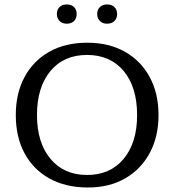

<svg xmlns="http://www.w3.org/2000/svg" viewBox="-20 -835 786 867"><path d="M377 11.7Q276.4 11.7 203.1 -29.1Q129.9 -69.8 90.6 -143.3Q51.3 -216.8 51.3 -315.4Q51.3 -413.1 90.6 -486.6Q129.9 -560.1 202.1 -601.1Q274.4 -642.1 373.5 -642.1Q472.2 -642.1 544.4 -601.1Q616.7 -560.1 656.2 -486.6Q695.8 -413.1 695.8 -315.4Q695.8 -218.3 656.5 -144.8Q617.2 -71.3 545.7 -29.8Q474.1 11.7 377 11.7ZM373 -44.9Q478 -44.9 538.6 -117.9Q599.1 -190.9 599.1 -315.4Q599.1 -441.4 538.6 -514.2Q478 -586.9 373 -586.9Q267.6 -586.9 207.3 -513.7Q147 -440.4 147 -315.9Q147 -190.9 207.8 -117.9Q268.6 -44.9 373 -44.9ZM281.2 -728Q261.2 -728 249 -740.2Q236.8 -752.4 236.8 -772Q236.8 -791.5 249 -803.2Q261.2 -814.9 281.7 -814.9Q302.2 -814.9 314.2 -803.2Q326.2 -791.5 326.2 -771.5Q326.2 -752 314.2 -740Q302.2 -728 281.2 -728ZM463.4 -728Q443.4 -728 431.2 -740.2Q418.9 -752.4 418.9 -772Q418.9 -791.5 431.2 -803.2Q443.4 -814.9 463.9 -814.9Q484.4 -814.9 496.6 -803.2Q508.8 -791.5 508.8 -771.5Q508.8 -752 496.6 -740Q484.4 -728 463.4 -728Z"/></svg>

Font: Kameron
Style: Regular
Weight: 400
Designer: Vernon Adams
Foundry: Vernon Adams
Version: Version 1.100